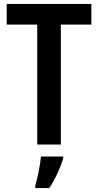

<svg xmlns="http://www.w3.org/2000/svg" viewBox="-20 -734 499 975"><path d="M289 0V-609H444V-714H14V-609H169V0ZM301 71V61H188C185 101 170 173 159 209V221H230C260 177 286 119 301 71Z"/></svg>

Font: Noto Sans Ethiopic Cond SemBd
Style: Regular
Weight: 600
Width: 3
Designer: Monotype Design Team
Foundry: Monotype Imaging Inc.
Version: Version 2.102